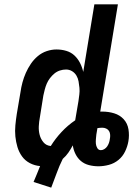

<svg xmlns="http://www.w3.org/2000/svg" viewBox="-20 -755 640 881"><path d="M134 80Q142 61 149.5 43Q157 25 164 7Q139 5 117 -6.5Q95 -18 81 -37.5Q67 -57 60 -80.5Q53 -104 50.5 -129Q48 -154 50.5 -180Q53 -206 57 -232L74 -332Q77 -354 83 -376.5Q89 -399 98.5 -420.5Q108 -442 121.5 -462Q135 -482 153.5 -497.5Q172 -513 194.5 -520.5Q217 -528 239 -528Q263 -528 284.5 -521.5Q306 -515 321.5 -500.5Q337 -486 347 -466.5Q357 -447 362 -425L413 -735H521L440 -243H449Q478 -243 504 -235Q530 -227 547.5 -208Q565 -189 569.5 -161.5Q574 -134 569 -106Q565 -83 554 -60Q543 -37 523.5 -21Q504 -5 479.5 1.5Q455 8 432 8Q409 8 388 2.5Q367 -3 351.5 -16Q336 -29 326.5 -48Q317 -67 314 -88Q305 -71 294 -55Q283 -39 268 -26Q252 6 240 39.5Q228 73 215 106ZM213 -85Q234 -119 262.5 -149.5Q291 -180 325 -203L340 -291Q342 -306 344 -321.5Q346 -337 344.5 -352Q343 -367 340.5 -381.5Q338 -396 330.5 -408.5Q323 -421 310.5 -428.5Q298 -436 283 -436Q269 -436 255 -431.5Q241 -427 229.5 -417.5Q218 -408 209 -396Q200 -384 194.5 -371Q189 -358 185.5 -344.5Q182 -331 179 -317L163 -217Q159 -196 158 -175.5Q157 -155 162 -136Q167 -117 179.5 -102Q192 -87 213 -85ZM443 -66Q451 -66 459 -71Q467 -76 472 -83.5Q477 -91 480 -99.5Q483 -108 484 -117Q486 -126 485.5 -136Q485 -146 480.5 -153.5Q476 -161 467.5 -165Q459 -169 450 -169Q444 -169 438.5 -168.5Q433 -168 427 -167L422 -137Q421 -127 420 -116Q419 -105 420 -95Q421 -85 426.5 -75.5Q432 -66 443 -66Z"/></svg>

Font: Iosevka Aile Semibold Oblique
Style: Regular
Weight: 600
Italic angle: -9°
Designer: Belleve Invis
Foundry: Belleve Invis
Version: Version 31.1.0; ttfautohint (v1.8.4)